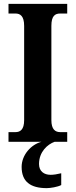

<svg xmlns="http://www.w3.org/2000/svg" viewBox="-20 -734 391 994"><path d="M24 0H195C141 14 92 68 92 130C92 206 137 240 222 240C240 240 279 234 297 224V163C276 168 258 171 242 171C208 171 182 153 182 115C182 52 226 13 263 0H328V-50H292C266 -50 246 -64 246 -112V-600C246 -652 265 -664 292 -664H328V-714H24V-664H60C84 -664 105 -652 105 -600V-112C105 -62 84 -50 60 -50H24Z"/></svg>

Font: Noto Serif Tamil Condensed
Style: Bold
Weight: 700
Width: 3
Designer: Indian Type Foundry, Tom Grace, and the Monotype Design Team
Foundry: Monotype Imaging Inc.
Version: Version 2.004